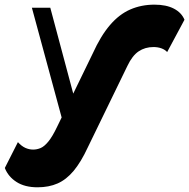

<svg xmlns="http://www.w3.org/2000/svg" viewBox="-82 -587 804 817"><path d="M77.7 210Q23.7 210 -11.6 187.4Q-47 164.8 -61.5 127.8L-5.8 17.8Q9.7 35 26 42.3Q42.2 49.5 59 49.5Q75.2 49.5 90.9 42.9Q106.5 36.3 123.6 15.5Q140.7 -5.2 160.3 -46L312.3 -358.8Q346.5 -434.3 385.8 -480.1Q425 -526 472.1 -546.6Q519.3 -567.2 575.3 -567.2Q625.5 -567.2 658 -550.2Q690.5 -533.3 703 -503L629.3 -365.5Q620 -375.8 604.9 -381.3Q589.8 -386.8 571 -386.8Q535.3 -386.8 508 -368.5Q480.8 -350.3 460 -306.3L291.5 40.3Q262.7 102.5 231.5 139.9Q200.2 177.3 163.1 193.6Q126 210 77.7 210ZM209.2 19.3 53.7 -554H132L261.2 -70.7Z"/></svg>

Font: Savate ExtraLight
Style: Italic
Weight: 200
Italic angle: -11°
Designer: Max Esnée
Foundry: Plomb Type
Version: Version 2.000